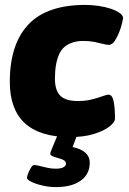

<svg xmlns="http://www.w3.org/2000/svg" viewBox="-20 -551 525 783"><path d="M266 8Q143 8 81.5 -48.5Q20 -105 20 -217Q20 -295 39.5 -354Q59 -413 97 -452.5Q135 -492 193 -511.5Q251 -531 327 -531Q354 -531 381.5 -527Q409 -523 431.5 -515.5Q454 -508 468 -498Q482 -488 482 -477Q482 -474 478 -457Q474 -440 466 -419.5Q458 -399 447.5 -383.5Q437 -368 424 -368Q415 -368 400 -372Q385 -376 365 -380Q345 -384 320 -384Q296 -384 277 -378Q258 -372 244 -360.5Q230 -349 221.5 -330.5Q213 -312 208.5 -287Q204 -262 204 -230Q204 -183 225.5 -161Q247 -139 298 -139Q329 -139 354.5 -145.5Q380 -152 397.5 -158.5Q415 -165 423 -165Q435 -165 440.5 -148Q446 -131 447.5 -108Q449 -85 449 -68Q449 -53 427 -35.5Q405 -18 364 -5Q323 8 266 8ZM207 212Q182 212 155 206Q128 200 109 191Q90 182 90 174Q90 168 95 155.5Q100 143 106.5 132.5Q113 122 119 122Q127 122 140.5 125.5Q154 129 172 133Q190 137 208 137Q221 137 230 134.5Q239 132 244 127.5Q249 123 249 116Q249 107 239.5 102Q230 97 217 93.5Q204 90 194.5 86Q185 82 185 76Q185 73 187.5 66Q190 59 197.5 41.5Q205 24 219 -10H298L273 57L233 45Q284 45 315 62.5Q346 80 346 113Q346 159 309.5 185.5Q273 212 207 212Z"/></svg>

Font: Asap Black
Style: Italic
Weight: 900
Italic angle: -6°
Designer: Pablo Cosgaya
Foundry: Omnibus-Type
Version: Version 3.001